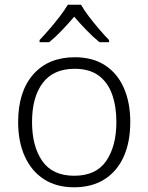

<svg xmlns="http://www.w3.org/2000/svg" viewBox="-20 -785 630 815"><path d="M533 -267Q533 -183 505.5 -121Q478 -59 424.5 -24.5Q371 10 294 10Q220 10 167 -24Q114 -58 85.5 -120.5Q57 -183 57 -267Q57 -396 121 -469Q185 -542 298 -542Q374 -542 426.5 -507.5Q479 -473 506 -411Q533 -349 533 -267ZM116 -267Q116 -164 159.5 -101.5Q203 -39 295 -39Q388 -39 431 -102Q474 -165 474 -267Q474 -333 456 -384Q438 -435 399 -464Q360 -493 297 -493Q207 -493 161.5 -433Q116 -373 116 -267ZM324 -765Q336 -743 357 -715.5Q378 -688 401 -661Q424 -634 443 -615V-606H402Q375 -628 347 -657Q319 -686 295 -714Q271 -686 243.5 -657Q216 -628 189 -606H148V-615Q167 -635 190 -661.5Q213 -688 234 -715.5Q255 -743 268 -765Z"/></svg>

Font: Noto Sans Bengali UI Light
Style: Regular
Weight: 300
Designer: Jelle Bosma - Monotype Design Team
Foundry: Monotype Imaging Inc.
Version: Version 2.003; ttfautohint (v1.8.4.7-5d5b)